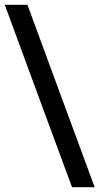

<svg xmlns="http://www.w3.org/2000/svg" viewBox="-20 -766 430 805"><path d="M95 -746Q166 -554 236 -363Q306 -172 377 19H282Q211 -172 141 -363Q71 -554 0 -746Z"/></svg>

Font: Synthetic
Style: Regular
Weight: 400
Designer: Santiago Orozco
Foundry: Typemade
Version: Version 2.000; ttfautohint (v1.8.4.7-5d5b)